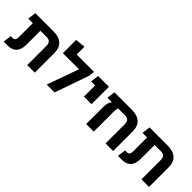

<svg xmlns="http://www.w3.org/2000/svg" viewBox="145 -1744 2727 2727"><g transform="rotate(45 1508.5 -380.0)"><path d="M507 0V-388.2Q507 -433 484.9 -455.2Q462.8 -477.5 421.2 -477.5H142.2V-602.8H429.2Q543 -602.8 601 -549.5Q659 -496.2 659 -391.2V0ZM35 0 51.2 -125.2H87.2Q106.2 -125.2 118 -132.6Q129.8 -140 136 -154.9Q142.2 -169.8 142.2 -191.8V-573.5H294.2V-195.8Q294.2 -99.8 249.5 -49.9Q204.8 0 118 0ZM50.2 -477.5 66.5 -602.8H226.8V-477.5Z M897.5 -602.8H1246.5L1235.5 -513.5L1056.2 0H898.2L1069.2 -477.5H745.5V-743.8L897.5 -760Z M1393.5 -253.5V-602.8H1545.5V-253.5ZM1312.2 -477.5 1328.5 -602.8H1478.8V-477.5Z M2003 -602.8Q2116.8 -602.8 2174.8 -549.5Q2232.8 -496.2 2232.8 -391.2V0H2080.8V-388.2Q2080.8 -433 2058.6 -455.2Q2036.5 -477.5 1995 -477.5H1857.2Q1852 -469.8 1847.6 -451.2Q1843.2 -432.8 1843.2 -388V0H1691.2V-342.2Q1691.2 -381.8 1698.8 -414.5Q1706.2 -447.2 1729.2 -474.5L1721.2 -482V-602.8ZM1640.5 -477.5 1656.8 -602.8H1937.8V-477.5Z M2802 0V-388.2Q2802 -433 2779.9 -455.2Q2757.8 -477.5 2716.2 -477.5H2437.2V-602.8H2724.2Q2838 -602.8 2896 -549.5Q2954 -496.2 2954 -391.2V0ZM2330 0 2346.2 -125.2H2382.2Q2401.2 -125.2 2413 -132.6Q2424.8 -140 2431 -154.9Q2437.2 -169.8 2437.2 -191.8V-573.5H2589.2V-195.8Q2589.2 -99.8 2544.5 -49.9Q2499.8 0 2413 0ZM2345.2 -477.5 2361.5 -602.8H2521.8V-477.5Z"/></g></svg>

Font: Noto Sans Hebrew Light
Style: Regular
Weight: 100
Version: Version 3.000